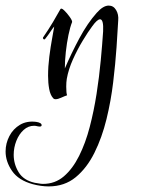

<svg xmlns="http://www.w3.org/2000/svg" viewBox="-148 -345 513 687"><path d="M26 322Q13 322 -1.5 320Q-16 318 -31 314Q-82 300 -105 266.5Q-128 233 -128 197Q-128 168 -114.5 142Q-101 116 -76.5 101.5Q-52 87 -19 91Q1 94 1 103Q1 110 -13 107Q-17 106 -20 105.5Q-23 105 -26 105Q-47 105 -63.5 120Q-80 135 -89.5 159Q-99 183 -99 209Q-99 242 -81.5 271Q-64 300 -24 309Q-16 310 -8.5 311.5Q-1 313 6 313Q49 313 80.5 286Q112 259 135 213Q158 167 173 109.5Q188 52 197.5 -9Q207 -70 212.5 -128.5Q218 -187 221 -233Q223 -276 210 -276Q200 -276 182 -251Q167 -231 148 -199.5Q129 -168 113 -132.5Q97 -97 91 -63Q90 -57 89.5 -50Q89 -43 89 -35Q89 -12 92 -4Q83 -1 71 4.5Q59 10 51 10Q45 10 42 6Q32 -5 28 -26.5Q24 -48 24 -74Q24 -107 28.5 -142.5Q33 -178 38.5 -207.5Q44 -237 46 -250Q39 -242 33 -232.5Q27 -223 13 -205Q12 -204 10 -204Q8 -204 6.5 -206.5Q5 -209 6 -211Q26 -240 41.5 -266Q57 -292 68 -312Q71 -318 81.5 -308Q92 -298 101.5 -284.5Q111 -271 110 -266Q103 -249 97 -220Q91 -191 87.5 -159Q84 -127 84 -100Q107 -154 136 -208Q165 -262 198 -299Q221 -325 241 -325Q258 -325 267.5 -309Q277 -293 275 -272Q273 -234 269 -176Q265 -118 257 -51Q249 16 233 81.5Q217 147 190 201.5Q163 256 123 289Q83 322 26 322Z"/></svg>

Font: Festive
Style: Regular
Weight: 400
Designer: Robert E. Leuschke
Foundry: Robert E. Leuschke
Version: Version 1.101; ttfautohint (v1.8.3)